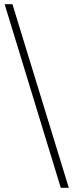

<svg xmlns="http://www.w3.org/2000/svg" viewBox="-20 -730 348 910"><path d="M306 160H268L2 -710H39Z"/></svg>

Font: Source Serif 4 18pt Light
Style: Regular
Weight: 300
Designer: Frank Grießhammer
Foundry: Adobe Systems Incorporated
Version: Version 4.004;hotconv 1.0.116;makeotfexe 2.5.65601